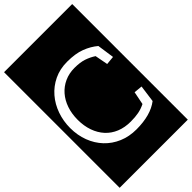

<svg xmlns="http://www.w3.org/2000/svg" viewBox="-342 -1015 1327 1327"><g transform="rotate(-45 321.0 -352.0)"><path d="M590 -175 528 -181 509 -85Q477 -69 443.5 -62.5Q410 -56 366 -56Q308 -56 261.5 -75Q215 -94 182.5 -129.5Q150 -165 132.5 -214.5Q115 -264 115 -324Q115 -383 132 -432.5Q149 -482 180.5 -518Q212 -554 256 -574Q300 -594 353 -594Q408 -594 445 -581.5Q482 -569 514 -548L532 -453L595 -459L577 -584Q537 -618 482.5 -639Q428 -660 347 -660Q276 -660 219 -632.5Q162 -605 121.5 -558Q81 -511 59.5 -449.5Q38 -388 38 -321Q38 -250 61 -189.5Q84 -129 126 -84.5Q168 -40 226.5 -15Q285 10 356 10Q495 10 573 -50ZM-12 -917H654V213H-12Z"/></g></svg>

Font: Zilla Slab Regular Highlight
Style: Regular
Weight: 410
Designer: Typotheque Type Foundry
Foundry: Typotheque type foundry
Version: Version 1.0; 2017